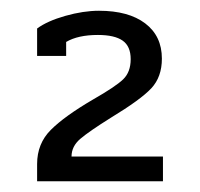

<svg xmlns="http://www.w3.org/2000/svg" viewBox="-20 -682 372 357"><path d="M49 -377Q49 -415 74.5 -440.5Q100 -466 153 -497Q195 -521 209 -534.5Q223 -548 223 -572Q223 -596 208 -606.5Q193 -617 162 -617Q125 -617 103 -604V-578H49V-629Q68 -643 101.5 -652.5Q135 -662 164 -662Q219 -662 250 -638.5Q281 -615 281 -573Q281 -539 261.5 -518Q242 -497 186 -463Q146 -438 129.5 -424Q113 -410 113 -391H283V-345H49Z"/></svg>

Font: Pridi Light
Style: Regular
Weight: 300
Version: Version 1.002